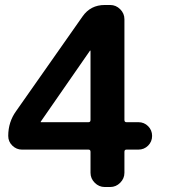

<svg xmlns="http://www.w3.org/2000/svg" viewBox="-20 -750 680 770"><path d="M144 -263Q144 -262 143.5 -262Q143 -262 143 -261Q143 -260 144 -260H335Q343 -260 343 -269V-546Q343 -547 342 -547H341ZM68 -150Q46 -150 29.5 -166Q13 -182 13 -205Q13 -261 45 -305L311 -684Q343 -730 400 -730H422Q445 -730 462 -713Q479 -696 479 -673V-269Q479 -260 487 -260H535Q558 -260 574 -244Q590 -228 590 -205Q590 -182 574 -166Q558 -150 535 -150H487Q479 -150 479 -141V-57Q479 -34 462 -17Q445 0 422 0H400Q377 0 360 -17Q343 -34 343 -57V-141Q343 -150 335 -150Z"/></svg>

Font: Rounded Mplus 1c Bold
Style: Bold
Weight: 700
Version: Version 1.059.20150529